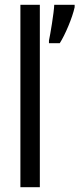

<svg xmlns="http://www.w3.org/2000/svg" viewBox="-20 -780 331 800"><path d="M146 0V-760H65V0ZM291 -750V-760H206C205 -728 189 -633 184 -611V-600H229C251 -634 282 -707 291 -750Z"/></svg>

Font: Noto Sans Arabic UI XCn
Style: Regular
Weight: 400
Width: 2
Designer: Monotype Design Team, Nadine Chahine and Nizar Qandah
Foundry: Monotype Imaging Inc.
Version: Version 2.010